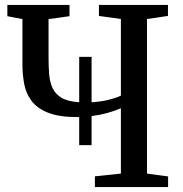

<svg xmlns="http://www.w3.org/2000/svg" viewBox="-20 -763 746 783"><path d="M303 -171V-285.5Q299.5 -285.5 296 -285.5Q220 -285.5 175 -303.8Q130 -322 107.8 -352.8Q85.5 -383.5 78.5 -421.5Q71.5 -459.5 71.5 -499V-685L10 -697V-743H263.5V-697L178 -685V-526.5Q178 -491.5 180.5 -460.2Q183 -429 194.2 -404.2Q205.5 -379.5 231 -364.2Q256.5 -349 303 -346V-531H353.5V-346Q393 -348.5 424 -356.2Q455 -364 473 -373V-685.5L383.5 -698V-743H665V-698L579.5 -685.5V-55L665.5 -43.5V0H367V-44L473 -55V-321.5Q447 -310 416 -301.8Q385 -293.5 353.5 -289.5V-171Z"/></svg>

Font: Merriweather Text
Style: Regular
Weight: 400
Designer: Eben Sorkin
Foundry: Eben Sorkin
Version: Version 2.100; ttfautohint (v1.7.19-72a1) -l 8 -r 50 -G 200 